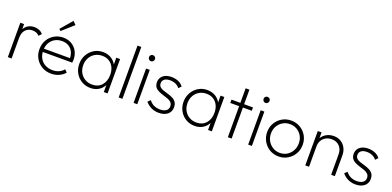

<svg xmlns="http://www.w3.org/2000/svg" viewBox="0 -1575 4987 2442"><g transform="rotate(20 2493.5 -354.5)"><path d="M75 0V-465H126V0ZM126 -278 101 -287Q101 -376 146 -425.5Q191 -475 264 -475Q298 -475 327.5 -463Q357 -451 382 -424L348 -388Q329 -409 307 -418Q285 -427 255 -427Q198 -427 162 -388.5Q126 -350 126 -278Z M662 10Q593 10 537.5 -22Q482 -54 450 -109Q418 -164 418 -233Q418 -302 449 -356.5Q480 -411 534.5 -443Q589 -475 656 -475Q720 -475 768.5 -446.5Q817 -418 844.5 -368Q872 -318 872 -253Q872 -247 871 -237.5Q870 -228 868 -214H454V-258H839L822 -244Q824 -299 804 -340.5Q784 -382 746 -405Q708 -428 655 -428Q600 -428 558 -403.5Q516 -379 492.5 -336Q469 -293 469 -236Q469 -176 493.5 -131.5Q518 -87 562 -62.5Q606 -38 665 -38Q710 -38 748.5 -54.5Q787 -71 813 -104L847 -71Q815 -33 766.5 -11.5Q718 10 662 10ZM590 -540 568 -562 703 -719 744 -677Z M1194 10Q1127 10 1073.5 -22Q1020 -54 989 -108.5Q958 -163 958 -232Q958 -300 989 -355Q1020 -410 1073 -442.5Q1126 -475 1192 -475Q1246 -475 1288.5 -454.5Q1331 -434 1358.5 -397Q1386 -360 1394 -309V-157Q1385 -106 1357.5 -68.5Q1330 -31 1288.5 -10.5Q1247 10 1194 10ZM1201 -38Q1281 -38 1328.5 -91.5Q1376 -145 1376 -232Q1376 -291 1354.5 -334.5Q1333 -378 1293 -402.5Q1253 -427 1200 -427Q1145 -427 1102.5 -402Q1060 -377 1035.5 -333Q1011 -289 1011 -233Q1011 -176 1035.5 -132Q1060 -88 1103 -63Q1146 -38 1201 -38ZM1374 0V-125L1385 -239L1374 -352V-465H1425V0Z M1575 0V-702H1626V0Z M1777 0V-465H1827V0ZM1802 -573Q1785 -573 1773.5 -585.5Q1762 -598 1762 -615Q1762 -632 1773.5 -643.5Q1785 -655 1802 -655Q1819 -655 1831 -643.5Q1843 -632 1843 -615Q1843 -598 1831 -585.5Q1819 -573 1802 -573Z M2118 10Q2080 10 2046.5 -0.5Q2013 -11 1985.5 -30Q1958 -49 1937 -74L1971 -108Q1999 -71 2036.5 -53.5Q2074 -36 2119 -36Q2171 -36 2201 -57Q2231 -78 2231 -116Q2231 -150 2212 -169.5Q2193 -189 2162.5 -200Q2132 -211 2098.5 -221Q2065 -231 2034.5 -245Q2004 -259 1985 -284Q1966 -309 1966 -351Q1966 -388 1985 -416Q2004 -444 2038.5 -459.5Q2073 -475 2120 -475Q2172 -475 2213.5 -457Q2255 -439 2280 -404L2247 -370Q2227 -398 2193 -413.5Q2159 -429 2117 -429Q2067 -429 2041 -408Q2015 -387 2015 -354Q2015 -323 2034 -305Q2053 -287 2083.5 -277Q2114 -267 2147.5 -257.5Q2181 -248 2211.5 -233Q2242 -218 2261 -192Q2280 -166 2280 -121Q2280 -61 2236 -25.5Q2192 10 2118 10Z M2605 10Q2538 10 2484.5 -22Q2431 -54 2400 -108.5Q2369 -163 2369 -232Q2369 -300 2400 -355Q2431 -410 2484 -442.5Q2537 -475 2603 -475Q2657 -475 2699.5 -454.5Q2742 -434 2769.5 -397Q2797 -360 2805 -309V-157Q2796 -106 2768.5 -68.5Q2741 -31 2699.5 -10.5Q2658 10 2605 10ZM2612 -38Q2692 -38 2739.5 -91.5Q2787 -145 2787 -232Q2787 -291 2765.5 -334.5Q2744 -378 2704 -402.5Q2664 -427 2611 -427Q2556 -427 2513.5 -402Q2471 -377 2446.5 -333Q2422 -289 2422 -233Q2422 -176 2446.5 -132Q2471 -88 2514 -63Q2557 -38 2612 -38ZM2785 0V-125L2796 -239L2785 -352V-465H2836V0Z M3053 0V-662H3104V0ZM2933 -420V-465H3224V-420Z M3328 0V-465H3378V0ZM3353 -573Q3336 -573 3324.5 -585.5Q3313 -598 3313 -615Q3313 -632 3324.5 -643.5Q3336 -655 3353 -655Q3370 -655 3382 -643.5Q3394 -632 3394 -615Q3394 -598 3382 -585.5Q3370 -573 3353 -573Z M3741 10Q3673 10 3618.5 -22.5Q3564 -55 3532 -110.5Q3500 -166 3500 -234Q3500 -302 3532 -356.5Q3564 -411 3618.5 -443Q3673 -475 3741 -475Q3808 -475 3862.5 -443Q3917 -411 3949 -356.5Q3981 -302 3981 -234Q3981 -165 3949 -110Q3917 -55 3862.5 -22.5Q3808 10 3741 10ZM3741 -38Q3794 -38 3836.5 -64Q3879 -90 3903.5 -134.5Q3928 -179 3928 -235Q3928 -290 3903.5 -333Q3879 -376 3836.5 -401.5Q3794 -427 3741 -427Q3687 -427 3644.5 -401.5Q3602 -376 3577 -333Q3552 -290 3552 -234Q3552 -178 3577 -134Q3602 -90 3644.5 -64Q3687 -38 3741 -38Z M4451 0V-276Q4451 -344 4411 -386Q4371 -428 4305 -428Q4260 -428 4225.5 -408.5Q4191 -389 4171.5 -355Q4152 -321 4152 -276L4126 -291Q4126 -344 4151 -385.5Q4176 -427 4219 -451Q4262 -475 4317 -475Q4372 -475 4413.5 -449.5Q4455 -424 4478 -380Q4501 -336 4501 -282V0ZM4101 0V-465H4152V0Z M4781 10Q4743 10 4709.5 -0.5Q4676 -11 4648.5 -30Q4621 -49 4600 -74L4634 -108Q4662 -71 4699.5 -53.5Q4737 -36 4782 -36Q4834 -36 4864 -57Q4894 -78 4894 -116Q4894 -150 4875 -169.5Q4856 -189 4825.5 -200Q4795 -211 4761.5 -221Q4728 -231 4697.5 -245Q4667 -259 4648 -284Q4629 -309 4629 -351Q4629 -388 4648 -416Q4667 -444 4701.5 -459.5Q4736 -475 4783 -475Q4835 -475 4876.5 -457Q4918 -439 4943 -404L4910 -370Q4890 -398 4856 -413.5Q4822 -429 4780 -429Q4730 -429 4704 -408Q4678 -387 4678 -354Q4678 -323 4697 -305Q4716 -287 4746.5 -277Q4777 -267 4810.5 -257.5Q4844 -248 4874.5 -233Q4905 -218 4924 -192Q4943 -166 4943 -121Q4943 -61 4899 -25.5Q4855 10 4781 10Z"/></g></svg>

Font: Outfit Thin ExtraLight
Style: Regular
Weight: 250
Version: Version 1.100;gftools[0.9.27]